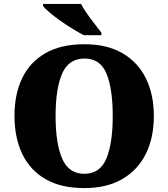

<svg xmlns="http://www.w3.org/2000/svg" viewBox="-20 -951 860 981"><path d="M411 10Q291 10 212 -36Q133 -82 93.5 -165Q54 -248 54 -359Q54 -470 93.5 -552Q133 -634 212.5 -679.5Q292 -725 412 -725Q526 -725 605 -679.5Q684 -634 725 -551.5Q766 -469 766 -358Q766 -247 725 -164.5Q684 -82 604.5 -36Q525 10 411 10ZM411 -63Q491 -63 523.5 -141Q556 -219 556 -358Q556 -498 524 -575Q492 -652 412 -652Q331 -652 297.5 -575Q264 -498 264 -358Q264 -219 297.5 -141Q331 -63 411 -63ZM408 -771Q382 -785 350 -804.5Q318 -824 287 -846Q256 -868 232.5 -888Q209 -908 200 -921V-931H394Q405 -909 424 -882Q443 -855 463.5 -829Q484 -803 498 -784V-771Z"/></svg>

Font: Noto Serif Sinhala Black
Style: Regular
Weight: 900
Designer: Jelle Bosma - Monotype Design Team
Foundry: Monotype Imaging Inc.
Version: Version 2.007; ttfautohint (v1.8.4.7-5d5b)